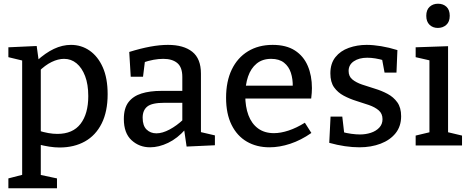

<svg xmlns="http://www.w3.org/2000/svg" viewBox="-20 -781 2522 1031"><path d="M25 230V177L114 154L99 172V-468L112 -453L25 -474V-527L177 -534L189 -447L177 -454Q224 -497 269.5 -518.5Q315 -540 361 -540Q417 -540 461.5 -509Q506 -478 532 -419.5Q558 -361 558 -275Q558 -182 526 -118Q494 -54 436 -21.5Q378 11 300 11Q274 11 245 6.5Q216 2 185 -6L199 -18V172L187 156L286 177V230ZM288 -62Q371 -62 412.5 -116Q454 -170 454 -265Q454 -328 437 -372.5Q420 -417 391 -441Q362 -465 324 -465Q292 -465 257 -448Q222 -431 187 -396L199 -425V-59L186 -80Q242 -62 288 -62Z M1059 -54 1044 -75 1134 -54V-1L982 6L968 -90L976 -87Q933 -38 883 -14Q833 10 786 10Q728 10 686.5 -28Q645 -66 645 -142Q645 -200 670 -232.5Q695 -265 740 -279Q785 -293 846 -293H968L959 -282V-368Q959 -420 932 -442.5Q905 -465 857 -465Q832 -465 804.5 -460Q777 -455 745 -444L759 -458L748 -369H682L674 -502Q735 -521 786.5 -530.5Q838 -540 882 -540Q966 -540 1012.5 -503Q1059 -466 1059 -386ZM746 -149Q746 -106 767 -85.5Q788 -65 820 -65Q852 -65 890.5 -85.5Q929 -106 965 -140L959 -115V-239L968 -229H862Q796 -229 771 -209Q746 -189 746 -149Z M1427 10Q1358 10 1305.5 -20.5Q1253 -51 1223.5 -110.5Q1194 -170 1194 -256Q1194 -344 1224.5 -407.5Q1255 -471 1311.5 -505.5Q1368 -540 1444 -540Q1517 -540 1563.5 -510Q1610 -480 1632.5 -427.5Q1655 -375 1655 -308Q1655 -295 1654 -282Q1653 -269 1651 -252H1272V-321H1561L1552 -315Q1553 -356 1542 -390Q1531 -424 1505 -444.5Q1479 -465 1436 -465Q1389 -465 1358 -439.5Q1327 -414 1312 -370Q1297 -326 1297 -269Q1297 -208 1314 -162.5Q1331 -117 1365.5 -91.5Q1400 -66 1451 -66Q1487 -66 1529.5 -80Q1572 -94 1617 -122L1652 -67Q1596 -28 1538.5 -9Q1481 10 1427 10Z M1852 -400Q1852 -371 1872 -354.5Q1892 -338 1924 -327Q1956 -316 1992.5 -305Q2029 -294 2061 -277Q2093 -260 2113.5 -231.5Q2134 -203 2134 -157Q2134 -103 2104.5 -66Q2075 -29 2024 -9.5Q1973 10 1910 10Q1873 10 1832 4Q1791 -2 1748 -14L1755 -155H1818L1829 -60L1819 -72Q1841 -66 1866.5 -62.5Q1892 -59 1913 -59Q1944 -59 1971.5 -68Q1999 -77 2016.5 -95.5Q2034 -114 2034 -141Q2034 -171 2013.5 -188.5Q1993 -206 1961 -217Q1929 -228 1893.5 -239Q1858 -250 1826 -267Q1794 -284 1774 -312Q1754 -340 1754 -387Q1754 -440 1781 -474Q1808 -508 1853 -524Q1898 -540 1949 -540Q1984 -540 2026.5 -533Q2069 -526 2114 -512L2109 -391H2045L2030 -472L2044 -456Q1994 -471 1952 -471Q1908 -471 1880 -452Q1852 -433 1852 -400Z M2386 -61 2377 -73 2461 -53V0H2212V-53L2296 -73L2286 -61V-464L2295 -455L2212 -474V-527L2386 -533ZM2331 -631Q2304 -631 2286.5 -648Q2269 -665 2269 -696Q2269 -728 2287 -744.5Q2305 -761 2332 -761Q2360 -761 2377.5 -744.5Q2395 -728 2395 -696Q2395 -664 2376.5 -647.5Q2358 -631 2331 -631Z"/></svg>

Font: Bitter Thin Medium
Style: Regular
Weight: 500
Version: Version 3.021